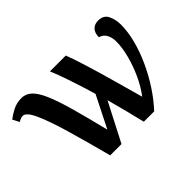

<svg xmlns="http://www.w3.org/2000/svg" viewBox="-104 -778 1009 1009"><g transform="rotate(-45 400.5 -273.0)"><path d="M233 0Q196 -141 165 -247Q134 -353 107 -412.5Q80 -472 55 -472Q46 -472 37.5 -468.5Q29 -465 21 -460L2 -497Q22 -513 51 -528Q80 -543 116 -543Q148 -543 172.5 -520Q197 -497 219 -446Q241 -395 264.5 -311.5Q288 -228 318 -106L407 -283Q384 -361 361 -429Q338 -497 321 -536H439Q454 -497 474.5 -431.5Q495 -366 519 -281Q543 -196 570 -99Q602 -141 626.5 -194.5Q651 -248 665 -302.5Q679 -357 679 -400Q679 -431 667 -452.5Q655 -474 630 -481Q630 -513 646 -529.5Q662 -546 689 -546Q729 -546 744 -515Q759 -484 759 -446Q759 -393 743.5 -333.5Q728 -274 700.5 -214Q673 -154 637 -99Q601 -44 560 0H483Q472 -47 457.5 -103.5Q443 -160 428 -215L317 0Z"/></g></svg>

Font: Noto Serif SemiCondensed SemiBold
Style: Regular
Weight: 600
Width: 4
Designer: Monotype Design Team
Foundry: Monotype Imaging Inc.
Version: Version 2.013; ttfautohint (v1.8.4.7-5d5b)